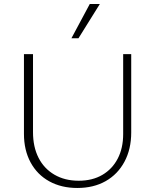

<svg xmlns="http://www.w3.org/2000/svg" viewBox="-20 -927 769 954"><path d="M364 7Q285 7 225 -26Q165 -59 132 -120Q99 -181 99 -262V-658H144V-270Q144 -197 171.5 -143Q199 -89 250.5 -59Q302 -29 371 -29Q439 -29 488.5 -58Q538 -87 565 -139Q592 -191 592 -261V-658H632V-269Q632 -186 598.5 -123.5Q565 -61 505 -27Q445 7 364 7ZM335 -737 426 -907H476L370 -737Z"/></svg>

Font: Ysabeau SC ExtraLight
Style: Regular
Weight: 250
Designer: Christian Thalmann (Catharsis Fonts)
Version: Version 2.001;gftools[0.9.30]; featfreeze: smcp